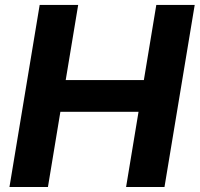

<svg xmlns="http://www.w3.org/2000/svg" viewBox="-20 -747 798 767"><path d="M17.8 0H171.5L221.2 -300.4H533.4L483.7 0H637.1L757.8 -727.3H604.4L554.7 -427.2H242.5L292.3 -727.3H138.5Z"/></svg>

Font: TID UI
Style: Bold Italic
Weight: 700
Italic angle: -9.39999°
Designer: The TID Project Authors
Foundry: Bakken & Bæck
Version: Version 1.001;hotconv 1.0.109;makeotfexe 2.5.65596